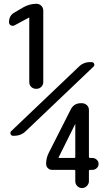

<svg xmlns="http://www.w3.org/2000/svg" viewBox="-20 -750 540 990"><path d="M363.3 64.5Q368.2 64.5 368.2 58.6V-109.4V-110.4L367.2 -109.4L282.2 61.5V63.5V64.5ZM368.2 184.6V130.9Q368.2 126 363.3 126H249Q236.3 126 227.1 117.2Q217.8 108.4 217.8 94.7Q217.8 63.5 232.4 36.1L344.7 -185.5Q361.3 -217.8 396.5 -217.8H402.3Q417 -217.8 427.7 -208Q438.5 -198.2 438.5 -182.6V58.6Q438.5 63.5 443.4 64.5H456.1Q468.8 64.5 478.5 73.2Q488.3 82 488.3 95.2Q488.3 108.4 478.5 117.2Q468.8 126 456.1 126H443.4Q438.5 126 438.5 130.9V184.6Q438.5 198.2 427.7 209Q417 219.7 402.8 219.7Q388.7 219.7 378.4 209.5Q368.2 199.2 368.2 184.6ZM54.7 -619.1Q44.9 -614.3 35.6 -619.6Q26.4 -625 26.4 -635.7Q26.4 -669.9 54.7 -685.5L99.6 -711.9Q129.9 -729.5 166 -730.5H168Q182.6 -730.5 192.9 -720.2Q203.1 -710 203.1 -695.3V-327.1Q203.1 -312.5 192.9 -302.2Q182.6 -292 168 -292H166Q151.4 -292 141.1 -301.8Q130.9 -311.5 130.9 -327.1V-658.2L129.9 -659.2H128.9ZM452.1 -429.7Q461.9 -429.7 465.3 -421.4Q468.8 -413.1 461.9 -406.2L113.3 -74.2Q88.9 -49.8 51.8 -49.8H47.9Q38.1 -49.8 34.7 -58.6Q31.2 -67.4 38.1 -74.2L386.7 -406.2Q411.1 -430.7 448.2 -429.7Z"/></svg>

Font: Rounded-L Mgen+ 1m medium
Style: Regular
Weight: 500
Designer: [Source Han Sans]
Ryoko NISHIZUKA  (kana & ideographs); Paul D. Hunt (Latin, Greek & Cyrillic); Wenlong ZHANG  (bopomofo
Version: Version 1.059.20150602